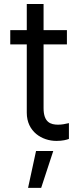

<svg xmlns="http://www.w3.org/2000/svg" viewBox="-20 -696 404 958"><path d="M313.9 -545.5H197.4V-676.1H113.6V-545.5H31.2V-474.4H113.6V-133.5C113.6 -38.4 190.3 7.1 261.4 7.1C292.6 7.1 312.5 1.4 323.9 -2.8V-81.7C306.1 -77.4 288.4 -73.9 269.9 -73.9C233 -73.9 197.4 -85.2 197.4 -156.2V-474.4H313.9ZM120 241.5H185.4L245.7 57.5H159.8Z"/></svg>

Font: Margiela Sans
Style: Regular
Weight: 400
Designer: Stefan Endress, Andreas Faust
Version: Version 1.100;FEAKit 1.0